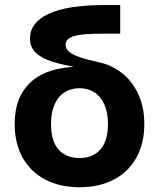

<svg xmlns="http://www.w3.org/2000/svg" viewBox="-20 -748 645 779"><path d="M39.6 -244.6Q39.6 -323.2 72 -375.2Q104.5 -427.2 163.6 -452.1Q222.7 -477.1 302.7 -477.1V-472.2Q233.4 -484.9 192.4 -497.6Q151.4 -510.3 126.5 -532.7Q101.6 -555.2 101.6 -591.8Q101.6 -656.2 177.2 -691.9Q252.9 -727.5 406.2 -727.5H467.8V-611.3H390.1Q335 -611.3 303.5 -606.4Q272 -601.6 259 -591.8Q246.1 -582 246.1 -566.9Q246.1 -550.8 259.3 -538.8Q272.5 -526.9 302 -516.4Q331.5 -505.9 382.3 -495.1Q430.7 -484.9 472.2 -453.6Q513.7 -422.4 539.6 -369.4Q565.4 -316.4 565.4 -244.6Q565.4 -165 532.7 -107.2Q500 -49.3 440.7 -18.8Q381.3 11.7 302.7 11.7Q224.1 11.7 164.8 -18.8Q105.5 -49.3 72.5 -107.2Q39.6 -165 39.6 -244.6ZM418 -244.6Q418 -291 403.6 -323.7Q389.2 -356.4 363.3 -373.3Q337.4 -390.1 302.7 -390.1Q268.1 -390.1 241.9 -373.5Q215.8 -356.9 201.4 -324.2Q187 -291.5 187 -244.6Q187 -175.3 217.8 -141.1Q248.5 -106.9 302.7 -106.9Q356.4 -106.9 387.2 -141.4Q418 -175.8 418 -244.6Z"/></svg>

Font: Inter RS Variable
Style: Regular
Weight: 400
Designer: Rasmus Andersson (customised by Maria Ramos and Noel Pretorius)
Foundry: rsms
Version: Version 3.001;Glyphs 3.2.3 (3260)